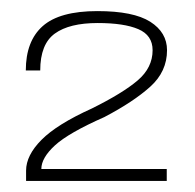

<svg xmlns="http://www.w3.org/2000/svg" viewBox="-20 -701 351 346"><path d="M27 -375H280.5V-396.5H54.5Q54.5 -416.5 79 -439Q103.5 -461.5 168 -490Q220.5 -517.5 250.8 -544.8Q281 -572 281 -610.5Q281 -642.5 250.8 -661.8Q220.5 -681 155.5 -681Q87.5 -681 57 -654Q26.5 -627 26.5 -574H52.5Q52.5 -621.5 78.8 -640.5Q105 -659.5 156 -659.5Q203.5 -659.5 229.2 -648.5Q255 -637.5 255 -610.5Q255 -579 228 -556Q201 -533 145.5 -505.5Q82.5 -477 54.8 -449Q27 -421 27 -393.5Z"/></svg>

Font: Anybody UltraCondensed Thin ExtraLight
Style: Regular
Weight: 250
Version: Version 1.111